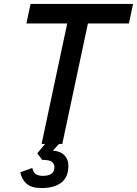

<svg xmlns="http://www.w3.org/2000/svg" viewBox="-20 -730 695 974"><path d="M191 0 321 -611H114L135 -710H655L634 -611H426L296 0ZM190 224Q140 224 115 202Q90 180 83 144L144 122Q148 143 160.5 152.5Q173 162 198 162Q256 162 256 118Q256 102 244 91.5Q232 81 194 81L169 48L217 -10H289L248 34Q287 37 307 58Q327 79 327 110Q327 169 291 196.5Q255 224 190 224Z"/></svg>

Font: Geist Mono Medium
Style: Italic
Weight: 500
Italic angle: -12°
Monospace: yes
Designer: Basement.studio, Andrés Briganti, Mateo Zaragoza
Foundry: Basement.studio, Vercel, Andrés Briganti, Guido Ferreyra, Mateo Zaragoza
Version: Version 1.500; ttfautohint (v1.8.4.7-5d5b)